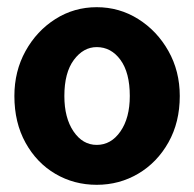

<svg xmlns="http://www.w3.org/2000/svg" viewBox="-20 -502 540 534"><path d="M249 12Q186 12 134 -18.5Q82 -49 51 -105Q20 -161 20 -235Q20 -304 51 -360Q82 -416 134 -449Q186 -482 249 -482Q312 -482 364.5 -449Q417 -416 448.5 -360Q480 -304 480 -235Q480 -162 448.5 -106Q417 -50 364.5 -19Q312 12 249 12ZM249 -99Q289 -99 315 -136.5Q341 -174 341 -235Q341 -300 315 -335.5Q289 -371 249 -371Q212 -371 185.5 -335.5Q159 -300 159 -235Q159 -174 184.5 -136.5Q210 -99 249 -99Z"/></svg>

Font: Inconsolata Black
Style: Regular
Weight: 900
Monospace: yes
Designer: Raph Levien, Cyreal, Brenton Simpson
Foundry: Raph Levien, Cyreal, Google
Version: Version 3.001; ttfautohint (v1.8.2.53-6de2)